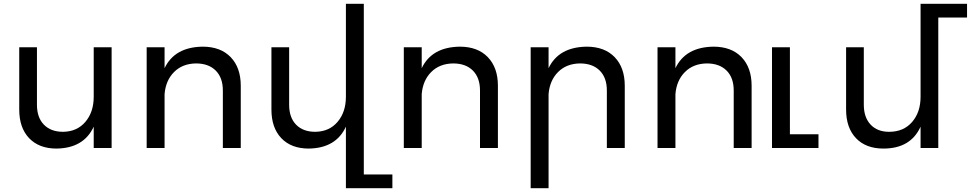

<svg xmlns="http://www.w3.org/2000/svg" viewBox="-20 -777 5097 1008"><path d="M566 -529V0H472V-112Q420 1 277 3Q185 3 133 -51.5Q81 -106 81 -202V-529H174V-227Q174 -160 210.5 -122.5Q247 -85 311 -85Q385 -86 428.5 -137.5Q472 -189 472 -269V-529Z M1244 -327V0H1150V-302Q1150 -369 1112.5 -406.5Q1075 -444 1009 -444Q938 -443 894 -399Q850 -355 844 -283V0H750V-529H844V-419Q897 -530 1044 -532Q1138 -532 1191 -477Q1244 -422 1244 -327Z M2040 139V211H1796V-112Q1744 1 1601 3Q1509 3 1457 -51.5Q1405 -106 1405 -202V-529H1498V-227Q1498 -160 1534.5 -122.5Q1571 -85 1635 -85Q1709 -86 1752.5 -137.5Q1796 -189 1796 -269V-757H1890V139Z M2594 -327V0H2500V-302Q2500 -369 2462.5 -406.5Q2425 -444 2359 -444Q2288 -443 2244 -399Q2200 -355 2194 -283V0H2100V-529H2194V-419Q2247 -530 2394 -532Q2488 -532 2541 -477Q2594 -422 2594 -327Z M3260 -327V0H3166V-302Q3166 -369 3128.5 -406.5Q3091 -444 3025 -444Q2954 -443 2910 -399Q2866 -355 2860 -283V211H2766V-529H2860V-419Q2913 -530 3060 -532Q3154 -532 3207 -477Q3260 -422 3260 -327Z M3926 -327V0H3832V-302Q3832 -369 3794.5 -406.5Q3757 -444 3691 -444Q3620 -443 3576 -399Q3532 -355 3526 -283V0H3432V-529H3526V-419Q3579 -530 3726 -532Q3820 -532 3873 -477Q3926 -422 3926 -327Z M4127 -72H4277V0H4033V-529H4127Z M5057 -685H4906V0H4813V-112Q4761 3 4618 3Q4526 3 4474 -51.5Q4422 -106 4422 -202V-529H4515V-227Q4515 -161 4550.5 -123Q4586 -85 4648 -85Q4724 -85 4768.5 -136.5Q4813 -188 4813 -269V-757H5057Z"/></svg>

Font: Montserrat arm2
Style: Regular
Weight: 400
Designer: Julieta Ulanovsky
Foundry: Julieta Ulanovsky
Version: Version 6.000